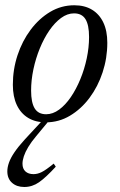

<svg xmlns="http://www.w3.org/2000/svg" viewBox="-20 -466 468 747"><path d="M269 -445.5Q309.5 -445.5 338 -428.2Q366.5 -411 382 -378.5Q397.5 -346 397.5 -299.5Q397.5 -240 379.2 -184.5Q361 -129 328.2 -85.2Q295.5 -41.5 252.2 -15.8Q209 10 158.5 10Q118.5 10 89.8 -7.2Q61 -24.5 45.5 -57.2Q30 -90 30 -136Q30 -196 48.2 -251.2Q66.5 -306.5 99.2 -350.2Q132 -394 175.2 -419.8Q218.5 -445.5 269 -445.5ZM159.5 -21.5Q185.5 -21.5 210 -39.5Q234.5 -57.5 255.5 -88.2Q276.5 -119 292.5 -157.8Q308.5 -196.5 317.5 -239Q326.5 -281.5 326.5 -322Q326.5 -369 312.5 -391.5Q298.5 -414 268 -414Q242 -414 217.5 -396Q193 -378 172 -347.5Q151 -317 135 -278Q119 -239 110 -196.5Q101 -154 101 -113.5Q101 -67 115 -44.2Q129 -21.5 159.5 -21.5ZM120.5 64Q101.5 86.5 89.8 106.2Q78 126 72.8 142Q67.5 158 67.5 171Q67.5 190.5 79 201Q90.5 211.5 110.5 211.5Q126 211.5 142.2 203.5Q158.5 195.5 189 170.5L197 182.5Q158.5 224.5 132 243Q105.5 261.5 74.5 261.5Q45 261.5 26.8 245.2Q8.5 229 8.5 200.5Q8.5 185 14.8 167Q21 149 36 126.8Q51 104.5 77 76L147.5 0H173.5Z"/></svg>

Font: Newsreader 24pt
Style: Italic
Weight: 400
Italic angle: -17°
Designer: Hugues Gentile
Foundry: Production Type
Version: Version 1.003